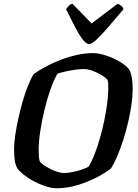

<svg xmlns="http://www.w3.org/2000/svg" viewBox="-20 -1003 736 1023"><path d="M283 0Q253 0 219.5 -11.5Q186 -23 156 -39.5Q126 -56 103.5 -74.5Q81 -93 72 -107Q63 -122 59 -146.5Q55 -171 55 -211Q55 -241 61 -281.5Q67 -322 77 -368.5Q87 -415 100 -460Q113 -505 128 -543.5Q143 -582 159 -608Q185 -627 222 -647Q259 -667 301.5 -683.5Q344 -700 388.5 -710Q433 -720 476 -720Q500 -720 529 -712Q558 -704 586.5 -691Q615 -678 637.5 -661.5Q660 -645 671 -629Q679 -611 683 -585Q687 -559 687 -528Q687 -491 680.5 -446Q674 -401 663 -353Q652 -305 637 -258.5Q622 -212 605.5 -172.5Q589 -133 571 -105Q542 -82 494.5 -57.5Q447 -33 392 -16.5Q337 0 283 0ZM320 -81Q341 -81 367.5 -86.5Q394 -92 417 -100Q440 -108 452 -115Q468 -140 483 -178.5Q498 -217 511.5 -263.5Q525 -310 535 -358Q545 -406 551 -451Q557 -496 557 -532Q557 -544 556.5 -555Q556 -566 554 -574Q551 -582 537.5 -592Q524 -602 504.5 -612Q485 -622 465 -628.5Q445 -635 429 -635Q408 -635 381.5 -631.5Q355 -628 330 -622.5Q305 -617 286 -610Q267 -578 249 -527Q231 -476 217 -418Q203 -360 194.5 -304Q186 -248 186 -205Q186 -188 187 -172.5Q188 -157 191 -145Q196 -135 212 -124Q228 -113 248 -103Q268 -93 287.5 -87Q307 -81 320 -81ZM454 -768Q440 -768 420.5 -793Q401 -818 379 -860.5Q357 -903 332 -954Q340 -964 346.5 -972Q353 -980 366 -983L468 -878L607 -983Q620 -978 628 -970.5Q636 -963 638 -954Q595 -903 558.5 -860.5Q522 -818 495.5 -793Q469 -768 454 -768Z"/></svg>

Font: Texturina Medium 12pt
Style: Bold Italic
Weight: 700
Italic angle: -11°
Version: Version 1.002